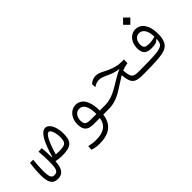

<svg xmlns="http://www.w3.org/2000/svg" viewBox="1 -1392 2342 2342"><g transform="rotate(-45 1172.0 -221.0)"><path d="M371.1 3.4C527.8 3.4 568.8 -47.4 568.8 -179.2C568.8 -283.2 525.9 -385.3 459.5 -385.3C389.2 -385.3 331.1 -284.2 268.6 -70.3C266.6 -70.8 264.6 -71.3 262.7 -71.8C262.7 -72.8 262.7 -74.2 262.7 -75.2C262.7 -133.3 258.8 -174.3 253.9 -239.7L195.8 -236.3C201.2 -168 204.1 -125.5 204.1 -61.5C204.1 72.3 186.5 103.5 131.3 103.5C87.4 103.5 69.8 76.2 69.8 -34.2C69.8 -91.8 73.7 -148.4 80.1 -213.4H25.9C17.1 -150.9 11.2 -79.1 11.2 -17.6C11.2 106.4 41 167 128.4 167C211.9 167 251.5 120.1 260.7 -9.3C292.5 0 329.6 3.4 371.1 3.4ZM321.3 -64C374.5 -244.6 419.9 -320.3 453.1 -320.3C487.8 -320.3 509.8 -239.3 509.8 -177.7C509.8 -90.8 494.1 -61.5 382.3 -61.5C359.4 -61.5 339.4 -62.5 321.3 -64Z M792.5 223.1C962.9 223.1 1054.7 151.4 1074.7 2H1164.6C1200.2 2 1214.4 -4.4 1214.4 -31.2C1214.4 -56.2 1206.1 -63 1171.9 -63H1079.1C1079.1 -64 1079.1 -65.4 1079.1 -66.4C1079.1 -233.9 1015.1 -321.3 920.4 -321.3C825.2 -321.3 766.6 -233.4 766.6 -139.6C766.6 -43 803.2 2 907.7 2H1015.6C997.6 110.8 928.2 159.7 793.9 159.7C751.5 159.7 716.3 154.8 672.9 144.5L668.9 202.6C704.1 216.8 750 223.1 792.5 223.1ZM1020.5 -62.5C993.7 -62.5 968.3 -62.5 946.8 -62.5C938 -62.5 929.7 -62.5 922.4 -62.5C844.2 -62.5 825.2 -82.5 825.2 -145C825.2 -207.5 862.3 -256.3 917.5 -256.3C982.4 -256.3 1020.5 -193.4 1020.5 -62.5Z M1752 2C1775.4 2 1791 -5.9 1791 -36.1C1791 -57.6 1782.2 -63 1757.8 -63C1655.3 -63 1636.2 -78.6 1626 -205.1C1657.2 -218.8 1689 -227.5 1726.6 -232.4L1728 -294.9C1652.8 -293 1614.3 -298.8 1555.2 -318.4C1466.8 -348.1 1411.1 -399.4 1342.8 -399.4C1303.7 -399.4 1266.6 -382.3 1239.7 -356.4L1242.7 -302.7C1276.4 -325.2 1301.3 -335.4 1337.4 -335.4C1387.7 -335.4 1431.6 -307.1 1483.4 -285.6C1534.7 -264.2 1570.8 -257.3 1601.6 -253.9V-248C1561 -232.9 1526.4 -212.4 1481.4 -185.5C1365.2 -114.7 1281.2 -63 1171.9 -63C1149.9 -63 1137.7 -52.7 1137.7 -31.2C1137.7 -7.3 1148.9 2 1164.6 2C1326.7 2 1410.2 -80.6 1556.2 -168.5C1562 -171.9 1567.9 -175.3 1573.7 -178.7C1584.5 -43.5 1613.8 2 1752 2Z M1750 2C1959.5 2 2085.4 -3.9 2148.4 -29.3C2212.9 -56.2 2245.1 -109.9 2245.1 -223.6C2245.1 -364.3 2185.5 -457.5 2086.4 -457.5C1997.1 -457.5 1937.5 -375 1937.5 -280.8C1937.5 -186.5 1975.1 -152.8 2069.8 -152.8C2135.7 -152.8 2162.6 -167.5 2177.2 -187.5L2187 -188C2183.1 -116.7 2164.1 -101.6 2132.8 -88.4C2082 -67.4 1984.9 -63.5 1757.8 -63ZM2188 -228.5C2157.2 -219.7 2124.5 -212.9 2085.9 -212.9C2016.6 -212.9 1996.1 -229 1996.1 -284.7C1996.1 -342.8 2029.8 -392.6 2084.5 -392.6C2147.5 -392.6 2186 -331.1 2188 -228.5ZM2082.5 -539.1 2145 -601.6 2082.5 -664.6 2020 -601.6Z"/></g></svg>

Font: Cascadia Mono NF Light
Style: Regular
Weight: 300
Monospace: yes
Designer: Aaron Bell
Foundry: Saja Typeworks
Version: Version 2404.023